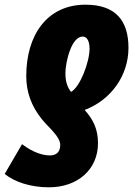

<svg xmlns="http://www.w3.org/2000/svg" viewBox="-83 -584 575 819"><path d="M282 -564C116 -564 29 -432 29 -260C29 -192 50 -132 96 -75C125 -39 174 -2 174 35C174 64 157 79 130 79C101 79 60 68 11 31L-63 158C-21 192 47 215 126 215C248 215 335 139 335 27C335 -34 314 -75 278 -115C390 -157 465 -261 465 -380C465 -496 410 -564 282 -564ZM270 -428C290 -428 299 -405 299 -376C299 -320 259 -213 220 -192C205 -211 196 -235 196 -272C196 -315 220 -428 270 -428Z"/></svg>

Font: Noto Sans UI Condensed Black
Style: Italic
Weight: 900
Width: 3
Italic angle: -192°
Designer: Monotype Design Team
Foundry: Monotype Imaging Inc.
Version: Version 1.901